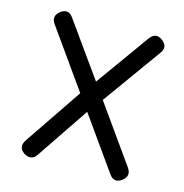

<svg xmlns="http://www.w3.org/2000/svg" viewBox="-102 -773 829 867"><g transform="rotate(15 313.0 -339.5)"><path d="M86 -9Q52.5 -32 76 -68L259 -338L66 -610Q43.5 -643 77 -669Q111.5 -692.5 135 -658L314 -407L494 -658Q520 -691.5 552 -667Q586 -642 562 -609L365 -335L554 -69Q577.5 -34.5 543 -9Q508.5 14.5 485 -20L311 -265L145 -19Q122 13.5 86 -9Z"/></g></svg>

Font: Jura Light
Style: Bold
Weight: 700
Version: Version 5.104